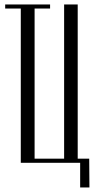

<svg xmlns="http://www.w3.org/2000/svg" viewBox="-20 -719 418 848"><path d="M201.2 -699.2V-681.2H132.8V-18.1H263.2V-699.2H323.2V-18.1H374L375 108.9H334V0H71.8V-681.2H2.9V-699.2Z"/></svg>

Font: Moniqa Narrow Heading
Style: Regular
Weight: 400
Width: 4
Designer: Rajesh Rajput
Foundry: Rajesh Rajput
Version: Version 1.000